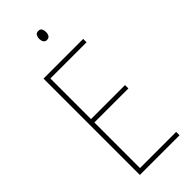

<svg xmlns="http://www.w3.org/2000/svg" viewBox="-287 -958 1006 1006"><g transform="rotate(-45 216.0 -455.0)"><path d="M380 0H86V-714H380V-689H112V-388H364V-363H112V-25H380ZM243 -910Q258 -910 263 -900Q268 -890 268 -878Q268 -863 262 -853.5Q256 -844 242 -844Q229 -844 223 -854Q217 -864 217 -877Q217 -889 222.5 -899.5Q228 -910 243 -910Z"/></g></svg>

Font: Noto Sans Myanmar Condensed Thin
Style: Regular
Weight: 100
Width: 3
Designer: Monotype Design Team
Foundry: Monotype Imaging Inc.
Version: Version 2.107; ttfautohint (v1.8.4.7-5d5b)